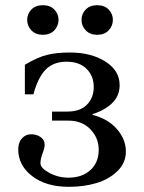

<svg xmlns="http://www.w3.org/2000/svg" viewBox="-20 -703 552 735"><path d="M308.1 -586.9Q292 -604 292 -627Q292 -649.9 308.1 -666.5Q324.2 -683.1 352.1 -683.1Q379.9 -683.1 396 -666.5Q412.1 -649.9 412.1 -627Q412.1 -604 396 -586.9Q379.9 -569.8 352.1 -569.8Q324.2 -569.8 308.1 -586.9ZM100.1 -586.9Q84 -604 84 -627Q84 -649.9 100.1 -666.5Q116.2 -683.1 144 -683.1Q171.9 -683.1 188 -666.5Q204.1 -649.9 204.1 -627Q204.1 -604 188 -586.9Q171.9 -569.8 144 -569.8Q116.2 -569.8 100.1 -586.9ZM49.8 -130.9Q49.8 -157.7 64 -173.3Q78.1 -189 99.1 -189Q119.6 -189 135.3 -178.5Q150.9 -168 150.9 -148.9Q150.9 -136.7 142.8 -115.2Q134.8 -93.8 134.8 -78.1Q134.8 -59.6 168.7 -41.3Q202.6 -22.9 242.2 -22.9Q294.4 -22.9 326.2 -52Q357.9 -81.1 357.9 -129.9Q357.9 -174.8 326.2 -208Q294.4 -241.2 242.2 -241.2H179.2V-275.9H237.8Q287.1 -275.9 313 -302.5Q338.9 -329.1 338.9 -370.1Q338.9 -412.1 311.3 -439.5Q283.7 -466.8 234.9 -466.8Q184.1 -466.8 154.5 -436.3Q125 -405.8 107.9 -341.8H75.2V-455.1Q123.5 -483.9 160.2 -492.9Q196.8 -502 248 -502Q328.6 -502 383.3 -467.5Q438 -433.1 438 -377Q438 -336.4 409.7 -308.6Q381.3 -280.8 334 -266.1V-263.2Q394 -248 428 -208.5Q461.9 -168.9 461.9 -123Q461.9 -79.6 429.7 -48.1Q397.5 -16.6 349.1 -2.2Q300.8 12.2 244.1 12.2Q155.8 12.2 102.8 -29.1Q49.8 -70.3 49.8 -130.9Z"/></svg>

Font: Heuristica
Style: Regular
Weight: 400
Version: Version 1.0.2